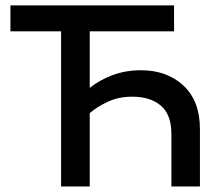

<svg xmlns="http://www.w3.org/2000/svg" viewBox="-20 -670 790 690"><path d="M596 -188.5Q596 -258 558.2 -290.2Q520.5 -322.5 455 -322.5Q406 -322.5 367.2 -304.2Q328.5 -286 302.5 -263.5V0H199.5V-557.5H17.5V-650.5H605.5V-557.5H302.5V-354Q337.5 -382.5 384.5 -400Q431.5 -417.5 486.5 -417.5Q580.5 -417.5 639.5 -362.2Q698.5 -307 698.5 -206.5V0H596Z"/></svg>

Font: Overused Grotesk Medium
Style: Regular
Weight: 525
Version: Version 0.004